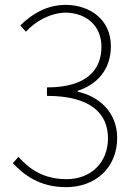

<svg xmlns="http://www.w3.org/2000/svg" viewBox="-20 -760 561 793"><path d="M253 13C373 13 464 -66 464 -191C464 -295 389 -363 301 -381V-385C378 -410 438 -470 438 -569C438 -677 355 -739 251 -740C169 -739 110 -700 64 -655L87 -629C126 -672 186 -706 251 -708C341 -706 399 -650 399 -567C399 -474 341 -399 174 -399V-364C352 -364 426 -293 426 -189C426 -87 354 -20 255 -20C155 -20 98 -66 56 -112L33 -86C77 -40 141 13 253 13Z"/></svg>

Font: Noto Sans CJK KR Thin
Style: Regular
Weight: 250
Designer: Ryoko NISHIZUKA (kana & ideographs); Paul D. Hunt (Latin, Greek & Cyrillic); Wenlong ZHANG (bopomofo); Sandoll Communica
Foundry: Adobe Systems Incorporated
Version: Version 1.002;PS 1.002;hotconv 1.0.82;makeotf.lib2.5.63406